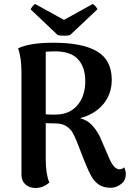

<svg xmlns="http://www.w3.org/2000/svg" viewBox="-20 -923 660 957"><path d="M607 -55Q607 -23 582.5 -5Q558 13 532 13Q496 13 473 -2.5Q450 -18 435 -45Q420 -72 400 -122L365 -212Q352 -245 341 -263.5Q330 -282 309 -295Q288 -308 253 -308L208 -309V-129Q208 -55 226 -13Q215 -3 197 5.5Q179 14 157 14Q127 14 107.5 -3Q88 -20 87 -49V-560Q87 -637 70 -682Q128 -710 246 -710Q392 -710 464.5 -666.5Q537 -623 537 -526Q537 -454 494.5 -403.5Q452 -353 379 -334Q414 -324 435.5 -302.5Q457 -281 476 -246L520 -144Q534 -110 547 -95Q560 -80 574 -79Q589 -79 599 -89Q607 -72 607 -55ZM259 -352Q328 -353 366.5 -399Q405 -445 405 -518Q405 -588 369 -627.5Q333 -667 255 -667Q232 -667 208 -665V-353Q240 -351 259 -352ZM300 -745Q275 -745 267 -749L133 -876Q134 -881 141.5 -890.5Q149 -900 155 -903L299 -824L442 -903Q449 -900 457 -890.5Q465 -881 465 -876L330 -749Q322 -745 300 -745Z"/></svg>

Font: Arima Madurai ExtraBold
Style: Regular
Weight: 800
Designer: Joana Correia and Natanael Gama
Foundry: NDISCOVER
Version: Version 1.020